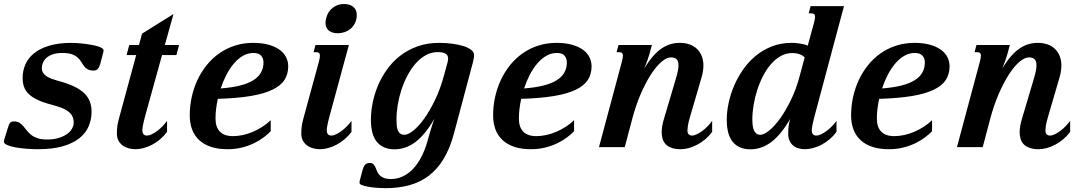

<svg xmlns="http://www.w3.org/2000/svg" viewBox="-50 -747 5526 975"><path d="M189.5 -38.6Q221.7 -38.6 246.8 -46.1Q272 -53.7 289.3 -65.7Q306.6 -77.6 315.4 -93.3Q324.2 -108.9 324.2 -125Q324.2 -144 316.7 -158Q309.1 -171.9 294.7 -182.4Q280.3 -192.9 259.8 -200.4Q239.3 -208 213.9 -214.8Q168.5 -226.6 139.6 -240.5Q110.8 -254.4 94.2 -271.2Q77.6 -288.1 71.3 -308.1Q64.9 -328.1 64.9 -352.1Q64.9 -387.2 78.6 -419.2Q92.3 -451.2 121.8 -475.6Q151.4 -500 198.7 -514.6Q246.1 -529.3 313.5 -529.3Q326.7 -529.3 344 -528.1Q361.3 -526.9 379.4 -524.7Q397.5 -522.5 414.8 -519.3Q432.1 -516.1 445.8 -512Q459.5 -507.8 467.8 -502.7Q476.1 -497.6 476.1 -491.7Q476.1 -486.8 474.6 -481.9L460 -425.8Q455.6 -408.7 448 -398.7Q440.4 -388.7 425.8 -388.7Q405.8 -388.7 394.8 -395.3Q383.8 -401.9 376.2 -411.9Q368.7 -421.9 362.1 -433.3Q355.5 -444.8 344.5 -454.8Q333.5 -464.8 315.2 -471.4Q296.9 -478 266.6 -478Q239.3 -478 219.7 -471.7Q200.2 -465.3 187.5 -454.6Q174.8 -443.8 168.7 -429.7Q162.6 -415.5 162.6 -400.4Q162.6 -387.2 169.2 -377.2Q175.8 -367.2 186.8 -359.6Q197.8 -352.1 212.6 -346.7Q227.5 -341.3 243.7 -336.9Q292.5 -324.2 325.4 -308.3Q358.4 -292.5 378.2 -273.2Q397.9 -253.9 406.5 -230.5Q415 -207 415 -179.7Q415 -140.1 400.1 -105.5Q385.3 -70.8 352.8 -44.9Q320.3 -19 268.3 -4.2Q216.3 10.7 142.1 10.7Q116.7 10.7 86.7 8.5Q56.6 6.3 30.5 1.7Q4.4 -2.9 -12.9 -10.3Q-30.3 -17.6 -30.3 -27.3Q-30.3 -31.7 -28.8 -37.1L-10.3 -96.7Q-5.4 -113.3 0 -121.8Q5.4 -130.4 21 -130.4Q38.1 -130.4 48.8 -123.5Q59.6 -116.7 68.4 -106.4Q77.1 -96.2 85.9 -84.5Q94.7 -72.8 107.7 -62.5Q120.6 -52.2 140.1 -45.4Q159.7 -38.6 189.5 -38.6Z M671.4 -576.2 831.1 -675.8 787.1 -518.6H859.4L845.7 -467.3H772.9L687 -157.2Q678.7 -126.5 675.8 -109.6Q672.9 -92.8 672.9 -85.9Q672.9 -71.3 679.2 -64.9Q685.5 -58.6 695.8 -58.6Q707 -58.6 720.7 -65.2Q734.4 -71.8 748.5 -82.3Q762.7 -92.8 775.6 -106.2Q788.6 -119.6 798.3 -133.3V-77.1Q782.2 -55.7 762.7 -39.3Q743.2 -22.9 722.2 -12Q701.2 -1 679.7 4.9Q658.2 10.7 638.2 10.7Q620.6 10.7 603.5 6.1Q586.4 1.5 573 -8.3Q559.6 -18.1 551.5 -33.2Q543.5 -48.3 543.5 -68.8Q543.5 -89.8 545.9 -106.9Q548.3 -124 553.7 -143.6L641.6 -467.3H592.8L606.4 -518.6H655.8Z M913.6 -161.1Q913.6 -208.5 923.6 -254.2Q933.6 -299.8 952.6 -340.6Q971.7 -381.3 999.5 -416Q1027.3 -450.7 1063 -475.8Q1098.6 -501 1142.1 -515.1Q1185.5 -529.3 1235.4 -529.3Q1280.3 -529.3 1313.7 -520Q1347.2 -510.7 1369.4 -494.6Q1391.6 -478.5 1402.6 -456.8Q1413.6 -435.1 1413.6 -410.2Q1413.6 -371.1 1394.8 -341.6Q1376 -312 1333.7 -291.5Q1291.5 -271 1223.4 -259.5Q1155.3 -248 1056.2 -245.1Q1044.4 -192.4 1044.4 -144.5Q1044.4 -101.6 1066.7 -78.6Q1088.9 -55.7 1132.8 -55.7Q1157.2 -55.7 1183.1 -61.3Q1209 -66.9 1234.1 -77.6Q1259.3 -88.4 1282.5 -103.3Q1305.7 -118.2 1324.7 -136.7V-80.6Q1310.1 -65.4 1288.8 -49.3Q1267.6 -33.2 1240 -19.8Q1212.4 -6.3 1178.5 2.2Q1144.5 10.7 1105 10.7Q1058.1 10.7 1022.2 -1Q986.3 -12.7 962.2 -34.9Q938 -57.1 925.8 -89.1Q913.6 -121.1 913.6 -161.1ZM1288.1 -429.7Q1288.1 -450.2 1276.4 -464.1Q1264.6 -478 1236.8 -478Q1208.5 -478 1183.3 -463.4Q1158.2 -448.7 1137.2 -423.8Q1116.2 -398.9 1099.4 -366.2Q1082.5 -333.5 1070.8 -297.9Q1127.9 -302.2 1169.2 -312.7Q1210.4 -323.2 1236.8 -339.8Q1263.2 -356.4 1275.6 -379.2Q1288.1 -401.9 1288.1 -429.7Z M1606.9 -656.7Q1615.7 -689.5 1640.4 -708Q1665 -726.6 1696.3 -726.6Q1726.6 -726.6 1744.1 -712.2Q1761.7 -697.8 1761.7 -671.4Q1761.7 -648.4 1753.2 -630.9Q1744.6 -613.3 1731 -601.6Q1717.3 -589.8 1700.2 -584Q1683.1 -578.1 1666 -578.1Q1636.7 -578.1 1619.9 -591.6Q1603 -605 1603 -631.3Q1603 -642.1 1606.9 -656.7ZM1569.3 -433.6Q1574.7 -454.1 1574.7 -463.9Q1574.7 -474.6 1569.8 -478.3Q1564.9 -481.9 1556.2 -481.9H1542.5L1552.2 -518.6H1721.7L1623.5 -157.2Q1615.2 -126.5 1612.3 -109.6Q1609.4 -92.8 1609.4 -85.9Q1609.4 -71.3 1615.7 -64.9Q1622.1 -58.6 1632.3 -58.6Q1643.6 -58.6 1657.2 -65.2Q1670.9 -71.8 1685.1 -82.3Q1699.2 -92.8 1712.2 -106.2Q1725.1 -119.6 1734.9 -133.3V-77.1Q1718.8 -55.7 1699.2 -39.3Q1679.7 -22.9 1658.7 -12Q1637.7 -1 1616.2 4.9Q1594.7 10.7 1574.7 10.7Q1557.1 10.7 1540 6.1Q1522.9 1.5 1509.5 -8.3Q1496.1 -18.1 1488 -33.2Q1480 -48.3 1480 -68.8Q1480 -89.8 1482.4 -106.9Q1484.9 -124 1490.2 -143.6Z M2004.4 -62.5Q2022 -62.5 2048.3 -83.3Q2074.7 -104 2103 -143.1Q2131.3 -182.1 2158.4 -237.8Q2185.5 -293.5 2204.6 -363.8L2222.2 -428.2Q2225.6 -439.9 2225.6 -449.7Q2225.6 -467.3 2211.9 -474.9Q2198.2 -482.4 2173.3 -482.4Q2140.6 -482.4 2112.3 -466.8Q2084 -451.2 2060.8 -424.8Q2037.6 -398.4 2019.3 -363.8Q2001 -329.1 1988.5 -291Q1976.1 -252.9 1969.7 -214.4Q1963.4 -175.8 1963.4 -141.1Q1963.4 -126 1964.4 -111.8Q1965.3 -97.7 1969.5 -86.7Q1973.6 -75.7 1981.9 -69.1Q1990.2 -62.5 2004.4 -62.5ZM2155.8 -143.6Q2109.4 -63.5 2060.1 -26.1Q2010.7 11.2 1953.1 11.2Q1896.5 11.2 1865 -25.1Q1833.5 -61.5 1833.5 -139.6Q1833.5 -179.7 1842.3 -224.1Q1851.1 -268.6 1869.1 -311.8Q1887.2 -355 1915.3 -394.3Q1943.4 -433.6 1981.9 -463.6Q2020.5 -493.7 2069.8 -511.5Q2119.1 -529.3 2179.7 -529.3Q2211.9 -529.3 2243.7 -525.4Q2275.4 -521.5 2300.8 -513.9Q2326.2 -506.3 2341.8 -494.6Q2357.4 -482.9 2357.4 -467.8Q2357.4 -459.5 2355.7 -450.2Q2354 -440.9 2351.6 -430.7L2254.9 -67.9Q2234.9 6.3 2203.4 58.8Q2171.9 111.3 2128.7 144.5Q2085.4 177.7 2030.3 193.1Q1975.1 208.5 1908.2 208.5Q1890.6 208.5 1867.9 207Q1845.2 205.6 1824.7 202.1Q1804.2 198.7 1790 193.8Q1775.9 189 1775.9 181.6Q1775.9 179.2 1776.1 175.3Q1776.4 171.4 1777.3 168.9L1791.5 115.2Q1795.4 100.1 1803.5 90.3Q1811.5 80.6 1827.6 80.6Q1839.8 80.6 1845.9 86.7Q1852.1 92.8 1856.2 101.8Q1860.4 110.8 1864.3 121.3Q1868.2 131.8 1876.2 140.9Q1884.3 149.9 1898.2 156Q1912.1 162.1 1936 162.1Q1966.8 162.1 1994.6 149.2Q2022.5 136.2 2046.4 111.6Q2070.3 86.9 2089.1 51Q2107.9 15.1 2121.1 -31.2L2133.8 -76.2Q2139.6 -97.2 2145 -112.5Q2150.4 -127.9 2155.8 -143.6Z M2454.1 -161.1Q2454.1 -208.5 2464.1 -254.2Q2474.1 -299.8 2493.2 -340.6Q2512.2 -381.3 2540 -416Q2567.9 -450.7 2603.5 -475.8Q2639.2 -501 2682.6 -515.1Q2726.1 -529.3 2775.9 -529.3Q2820.8 -529.3 2854.2 -520Q2887.7 -510.7 2909.9 -494.6Q2932.1 -478.5 2943.1 -456.8Q2954.1 -435.1 2954.1 -410.2Q2954.1 -371.1 2935.3 -341.6Q2916.5 -312 2874.3 -291.5Q2832 -271 2763.9 -259.5Q2695.8 -248 2596.7 -245.1Q2585 -192.4 2585 -144.5Q2585 -101.6 2607.2 -78.6Q2629.4 -55.7 2673.3 -55.7Q2697.8 -55.7 2723.6 -61.3Q2749.5 -66.9 2774.7 -77.6Q2799.8 -88.4 2823 -103.3Q2846.2 -118.2 2865.2 -136.7V-80.6Q2850.6 -65.4 2829.3 -49.3Q2808.1 -33.2 2780.5 -19.8Q2752.9 -6.3 2719 2.2Q2685.1 10.7 2645.5 10.7Q2598.6 10.7 2562.7 -1Q2526.9 -12.7 2502.7 -34.9Q2478.5 -57.1 2466.3 -89.1Q2454.1 -121.1 2454.1 -161.1ZM2828.6 -429.7Q2828.6 -450.2 2816.9 -464.1Q2805.2 -478 2777.3 -478Q2749 -478 2723.9 -463.4Q2698.7 -448.7 2677.7 -423.8Q2656.7 -398.9 2639.9 -366.2Q2623 -333.5 2611.3 -297.9Q2668.5 -302.2 2709.7 -312.7Q2751 -323.2 2777.3 -339.8Q2803.7 -356.4 2816.2 -379.2Q2828.6 -401.9 2828.6 -429.7Z M3455.1 -157.2Q3445.8 -126.5 3443.4 -109.6Q3440.9 -92.8 3440.9 -85.9Q3440.9 -71.3 3447.3 -64.9Q3453.6 -58.6 3463.9 -58.6Q3475.1 -58.6 3488.8 -65.2Q3502.4 -71.8 3516.6 -82.3Q3530.8 -92.8 3543.7 -106.2Q3556.6 -119.6 3566.4 -133.3V-77.1Q3550.3 -55.7 3530.8 -39.3Q3511.2 -22.9 3490.2 -12Q3469.2 -1 3447.8 4.9Q3426.3 10.7 3406.2 10.7Q3378.9 10.7 3360.4 3.9Q3341.8 -2.9 3330.6 -14.6Q3319.3 -26.4 3314.7 -42Q3310.1 -57.6 3310.1 -75.7Q3310.1 -91.8 3313.2 -109.1Q3316.4 -126.5 3321.8 -143.6L3383.8 -353Q3395.5 -392.6 3395.5 -415.5Q3395.5 -437 3385.7 -446.3Q3376 -455.6 3357.4 -455.6Q3335.4 -455.6 3308.8 -432.9Q3282.2 -410.2 3255.4 -368.7Q3228.5 -327.1 3203.4 -269Q3178.2 -210.9 3159.7 -140.1L3122.6 0H2991.7L3107.9 -433.6Q3113.3 -454.1 3113.3 -463.9Q3113.3 -474.6 3108.4 -478.3Q3103.5 -481.9 3094.7 -481.9H3081.1L3090.8 -518.6H3260.3L3248 -473.1Q3245.6 -463.4 3239 -444.1Q3232.4 -424.8 3221.7 -398.4Q3244.1 -436.5 3266.6 -461.9Q3289.1 -487.3 3311.8 -502.2Q3334.5 -517.1 3356.9 -523.2Q3379.4 -529.3 3402.3 -529.3Q3430.2 -529.3 3452.4 -521.2Q3474.6 -513.2 3490 -498Q3505.4 -482.9 3513.7 -461.7Q3522 -440.4 3522 -414.1Q3522 -387.2 3513.2 -356Z M3640.6 -139.6Q3640.6 -179.2 3649.9 -223.4Q3659.2 -267.6 3677.5 -310.8Q3695.8 -354 3723.4 -393.6Q3751 -433.1 3787.6 -463.4Q3824.2 -493.7 3869.9 -511.5Q3915.5 -529.3 3969.7 -529.3Q3978.5 -529.3 3989.3 -528.6Q4000 -527.8 4011 -526.1Q4022 -524.4 4032.7 -521.7Q4043.5 -519 4051.8 -515.1L4083.5 -630.9Q4088.9 -651.4 4088.9 -661.1Q4088.9 -671.9 4084 -675.5Q4079.1 -679.2 4070.3 -679.2H4056.6L4066.4 -715.8H4235.8L4086.4 -157.2Q4078.1 -126.5 4075.2 -109.6Q4072.3 -92.8 4072.3 -85.9Q4072.3 -71.3 4078.6 -64.9Q4085 -58.6 4095.2 -58.6Q4106.4 -58.6 4120.1 -65.2Q4133.8 -71.8 4147.9 -82.3Q4162.1 -92.8 4175 -106.2Q4188 -119.6 4197.8 -133.3V-77.1Q4181.6 -55.7 4162.1 -39.3Q4142.6 -22.9 4121.6 -12Q4100.6 -1 4079.1 4.9Q4057.6 10.7 4037.6 10.7Q4020 10.7 4004.4 6.1Q3988.8 1.5 3977.3 -8.3Q3965.8 -18.1 3959.2 -33.2Q3952.6 -48.3 3952.6 -68.8Q3952.6 -89.8 3954.8 -106.9Q3957 -124 3962.9 -143.6Q3916.5 -63.5 3867.2 -26.1Q3817.9 11.2 3760.3 11.2Q3703.6 11.2 3672.1 -25.1Q3640.6 -61.5 3640.6 -139.6ZM3811.5 -62.5Q3828.6 -62.5 3855 -83.3Q3881.3 -104 3909.9 -143.1Q3938.5 -182.1 3965.8 -238Q3993.2 -293.9 4011.7 -363.8L4036.1 -455.1Q4029.8 -463.9 4012.9 -470.7Q3996.1 -477.5 3972.7 -477.5Q3941.4 -477.5 3914.3 -462.2Q3887.2 -446.8 3864.7 -420.9Q3842.3 -395 3824.7 -360.8Q3807.1 -326.7 3795.2 -289.3Q3783.2 -252 3776.9 -213.6Q3770.5 -175.3 3770.5 -141.1Q3770.5 -126.5 3772 -112.3Q3773.4 -98.1 3777.8 -87.2Q3782.2 -76.2 3790.3 -69.3Q3798.3 -62.5 3811.5 -62.5Z M4272 -161.1Q4272 -208.5 4282 -254.2Q4292 -299.8 4311 -340.6Q4330.1 -381.3 4357.9 -416Q4385.7 -450.7 4421.4 -475.8Q4457 -501 4500.5 -515.1Q4543.9 -529.3 4593.8 -529.3Q4638.7 -529.3 4672.1 -520Q4705.6 -510.7 4727.8 -494.6Q4750 -478.5 4761 -456.8Q4772 -435.1 4772 -410.2Q4772 -371.1 4753.2 -341.6Q4734.4 -312 4692.1 -291.5Q4649.9 -271 4581.8 -259.5Q4513.7 -248 4414.6 -245.1Q4402.8 -192.4 4402.8 -144.5Q4402.8 -101.6 4425 -78.6Q4447.3 -55.7 4491.2 -55.7Q4515.6 -55.7 4541.5 -61.3Q4567.4 -66.9 4592.5 -77.6Q4617.7 -88.4 4640.9 -103.3Q4664.1 -118.2 4683.1 -136.7V-80.6Q4668.5 -65.4 4647.2 -49.3Q4626 -33.2 4598.4 -19.8Q4570.8 -6.3 4536.9 2.2Q4502.9 10.7 4463.4 10.7Q4416.5 10.7 4380.6 -1Q4344.7 -12.7 4320.6 -34.9Q4296.4 -57.1 4284.2 -89.1Q4272 -121.1 4272 -161.1ZM4646.5 -429.7Q4646.5 -450.2 4634.8 -464.1Q4623 -478 4595.2 -478Q4566.9 -478 4541.7 -463.4Q4516.6 -448.7 4495.6 -423.8Q4474.6 -398.9 4457.8 -366.2Q4440.9 -333.5 4429.2 -297.9Q4486.3 -302.2 4527.6 -312.7Q4568.8 -323.2 4595.2 -339.8Q4621.6 -356.4 4634 -379.2Q4646.5 -401.9 4646.5 -429.7Z M5272.9 -157.2Q5263.7 -126.5 5261.2 -109.6Q5258.8 -92.8 5258.8 -85.9Q5258.8 -71.3 5265.1 -64.9Q5271.5 -58.6 5281.7 -58.6Q5293 -58.6 5306.6 -65.2Q5320.3 -71.8 5334.5 -82.3Q5348.6 -92.8 5361.6 -106.2Q5374.5 -119.6 5384.3 -133.3V-77.1Q5368.2 -55.7 5348.6 -39.3Q5329.1 -22.9 5308.1 -12Q5287.1 -1 5265.6 4.9Q5244.1 10.7 5224.1 10.7Q5196.8 10.7 5178.2 3.9Q5159.7 -2.9 5148.4 -14.6Q5137.2 -26.4 5132.6 -42Q5127.9 -57.6 5127.9 -75.7Q5127.9 -91.8 5131.1 -109.1Q5134.3 -126.5 5139.6 -143.6L5201.7 -353Q5213.4 -392.6 5213.4 -415.5Q5213.4 -437 5203.6 -446.3Q5193.8 -455.6 5175.3 -455.6Q5153.3 -455.6 5126.7 -432.9Q5100.1 -410.2 5073.2 -368.7Q5046.4 -327.1 5021.2 -269Q4996.1 -210.9 4977.5 -140.1L4940.4 0H4809.6L4925.8 -433.6Q4931.2 -454.1 4931.2 -463.9Q4931.2 -474.6 4926.3 -478.3Q4921.4 -481.9 4912.6 -481.9H4898.9L4908.7 -518.6H5078.1L5065.9 -473.1Q5063.5 -463.4 5056.9 -444.1Q5050.3 -424.8 5039.6 -398.4Q5062 -436.5 5084.5 -461.9Q5106.9 -487.3 5129.6 -502.2Q5152.3 -517.1 5174.8 -523.2Q5197.3 -529.3 5220.2 -529.3Q5248 -529.3 5270.3 -521.2Q5292.5 -513.2 5307.9 -498Q5323.2 -482.9 5331.5 -461.7Q5339.8 -440.4 5339.8 -414.1Q5339.8 -387.2 5331.1 -356Z"/></svg>

Font: Arian AMU Serif
Style: Bold Italic
Weight: 700
Italic angle: -15°
Designer: Ruben Hakobyan (Tarumian)
Foundry: Ruben Hakobyan (Tarumian)
Version: Version 1.002